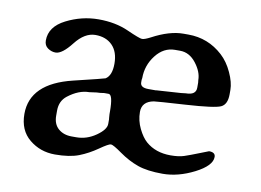

<svg xmlns="http://www.w3.org/2000/svg" viewBox="-59 -563 886 653"><g transform="rotate(10 384.0 -236.5)"><path d="M147.5 -144.5V-127Q147.5 -97.7 165.5 -82Q183.6 -66.4 211.4 -66.4H227.5Q263.7 -66.4 295.2 -88.4Q326.7 -110.4 326.7 -129.9V-146.5L326.2 -149.4L325.2 -163.6Q325.2 -168 325.2 -172.4Q325.2 -231 310.1 -231H294.9Q280.3 -228.5 269.5 -228.5L244.6 -225.1Q208.5 -225.1 171.4 -196.3Q147.5 -177.7 147.5 -144.5ZM412.6 -288.6Q412.6 -270.5 440.4 -270.5H465.8L468.8 -271L551.8 -276.4L568.4 -278.3Q603.5 -278.3 603.5 -303.7V-321.3Q602.5 -327.1 602.5 -330.1Q602.5 -358.4 579.6 -387.9Q556.6 -417.5 524.4 -417.5H506.8Q467.8 -417.5 440.7 -382.6Q413.6 -347.7 413.6 -303.7L412.6 -297.4ZM425.8 -189Q425.8 -159.2 439.2 -131.8Q452.6 -104.5 468.3 -90.8Q502 -61.5 553.7 -61.5Q582 -61.5 600.3 -67.6Q618.7 -73.7 649.4 -85.9Q680.2 -98.1 680.7 -98.1Q702.6 -98.1 702.6 -82Q702.6 -51.8 647 -23.4Q591.3 4.9 538.1 4.9Q484.9 4.9 451.7 -6.8Q418.5 -18.6 387.2 -40.8Q356 -63 348.1 -63Q340.3 -63 310.3 -42Q280.3 -21 248.3 -8.5Q216.3 3.9 165.8 3.9Q115.2 3.9 77.6 -26.9Q40 -57.6 40 -114.3Q40 -219.7 183.6 -254.4Q289.1 -279.8 291 -281.2Q312 -294.4 312 -335.2Q312 -376 290.3 -398.2Q268.6 -420.4 231.7 -420.4Q194.8 -420.4 162.6 -379.2Q130.4 -337.9 107.9 -337.9Q93.8 -337.9 81.1 -346.7Q68.4 -355.5 68.4 -373Q68.4 -420.4 121.8 -447.5Q175.3 -474.6 233.4 -474.6Q291.5 -474.6 336.2 -454.6Q380.9 -434.6 389.6 -434.6Q398.4 -434.6 418 -444.8Q477.5 -476.6 525.4 -476.6H542.5Q610.8 -476.6 661.6 -430.2Q685.1 -408.7 700.4 -375.2Q715.8 -341.8 715.8 -315.9V-300.8Q715.8 -265.6 694.6 -255.9Q673.3 -246.1 574 -240Q474.6 -233.9 466.3 -232.4Q425.8 -225.1 425.8 -189Z"/></g></svg>

Font: Averia Serif Libre
Style: Regular
Weight: 400
Version: Version 1.002